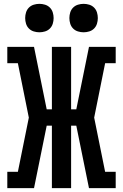

<svg xmlns="http://www.w3.org/2000/svg" viewBox="-20 -979 640 999"><path d="M157 0H18V-85H73L130 -367L73 -650H18V-735H157L223 -410H250V-735H350V-410H377L443 -735H582V-650H527L470 -367L527 -85H582V0H443L377 -325H350V0H250V-325H223ZM415 -811Q400 -811 385.5 -815.5Q371 -820 360.5 -830.5Q350 -841 345.5 -855.5Q341 -870 341 -885Q341 -900 345.5 -914.5Q350 -929 360.5 -939.5Q371 -950 385.5 -954.5Q400 -959 415 -959Q430 -959 444.5 -954.5Q459 -950 469.5 -939.5Q480 -929 484.5 -914.5Q489 -900 489 -885Q489 -870 484.5 -855.5Q480 -841 469.5 -830.5Q459 -820 444.5 -815.5Q430 -811 415 -811ZM185 -811Q170 -811 155.5 -815.5Q141 -820 130.5 -830.5Q120 -841 115.5 -855.5Q111 -870 111 -885Q111 -900 115.5 -914.5Q120 -929 130.5 -939.5Q141 -950 155.5 -954.5Q170 -959 185 -959Q200 -959 214.5 -954.5Q229 -950 239.5 -939.5Q250 -929 254.5 -914.5Q259 -900 259 -885Q259 -870 254.5 -855.5Q250 -841 239.5 -830.5Q229 -820 214.5 -815.5Q200 -811 185 -811Z"/></svg>

Font: Iosevka HT Extended
Style: Bold
Weight: 700
Width: 7
Monospace: yes
Designer: Belleve Invis
Foundry: Belleve Invis
Version: Version 32.3.0; ttfautohint (v1.8.4)